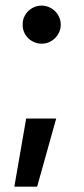

<svg xmlns="http://www.w3.org/2000/svg" viewBox="-20 -539 304 699"><path d="M75.2 -107.4H184.6L115.2 140.6H32.2ZM62.5 -449.2Q62 -467.8 71.3 -483.9Q80.6 -500 96.9 -509.3Q113.3 -518.6 131.8 -518.6Q149.9 -518.6 166 -509.3Q182.1 -500 191.7 -483.9Q201.2 -467.8 201.2 -449.2Q201.2 -430.7 191.7 -414.6Q182.1 -398.4 166 -389.2Q149.9 -379.9 131.8 -379.9Q113.3 -379.9 96.9 -389.2Q80.6 -398.4 71.3 -414.6Q62 -430.7 62.5 -449.2Z"/></svg>

Font: WEMIX Pretendard Medium
Style: Regular
Weight: 500
Designer: Base glyphs from Inter by Rasmus Andersson; Hangeul glyphs from Noto Sans CJK(Source Han Sans) by Jang Soo-young and Kan
Foundry: Kil Hyung-jin
Version: Version 1.000